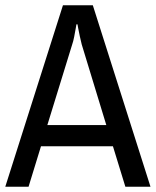

<svg xmlns="http://www.w3.org/2000/svg" viewBox="-21 -706 589 726"><path d="M-1 0 217 -686H330L548 0H453L406 -153H134L87 0ZM158 -233H381L288 -538Q285 -550 281 -568Q277 -586 274.5 -600Q272 -614 272 -614H268Q268 -614 265.5 -599.5Q263 -585 259.5 -567Q256 -549 252 -538Z"/></svg>

Font: Archivo Narrow
Style: Regular
Weight: 400
Designer: Hector Gatti
Foundry: Omnibus-Type
Version: Version 3.002